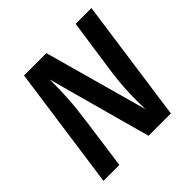

<svg xmlns="http://www.w3.org/2000/svg" viewBox="-175 -853 1015 1015"><g transform="rotate(-45 332.0 -345.5)"><path d="M547 0H380L221 -580Q222 -508 217.5 -438Q213 -368 200 -276L162 0H43L140 -691H307L468 -111Q467 -135 467 -180Q467 -274 480 -373L526 -691H644Z"/></g></svg>

Font: FiraGO Medium
Style: Italic
Weight: 500
Italic angle: -8°
Designer: bBox Type GmbH
Foundry: bBox Type GmbH
Version: Version 1.001